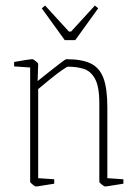

<svg xmlns="http://www.w3.org/2000/svg" viewBox="-20 -664 494 694"><path d="M109 10Q107 10 98 3Q89 -4 89 -7V-420L31 -424V-440Q58 -445 75 -447.5Q92 -450 98 -450Q100 -450 109 -443Q118 -436 118 -433L116 -371Q127 -380 143.5 -393Q160 -406 176.5 -419Q193 -432 205 -441Q217 -450 220 -450Q276 -450 308 -434.5Q340 -419 354 -381.5Q368 -344 368 -276V-20L426 -16V0Q399 4 382 7Q365 10 359 10Q357 10 348 3Q339 -4 339 -7V-290Q339 -352 323 -380Q307 -408 281.5 -415.5Q256 -423 226 -423Q222 -423 203.5 -410Q185 -397 161.5 -378Q138 -359 118 -342V-20L176 -16V0Q149 4 132 7Q115 10 109 10ZM214 -519 131 -634 143 -644 229 -550H237L323 -644L335 -634L252 -519Z"/></svg>

Font: Grenze Gotisch Thin
Style: Regular
Weight: 100
Designer: Renata Polastri
Foundry: Omnibus-Type
Version: Version 1.001